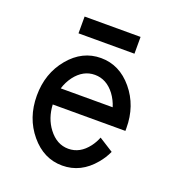

<svg xmlns="http://www.w3.org/2000/svg" viewBox="-114 -687 717 787"><g transform="rotate(20 244.0 -293.5)"><path d="M244.1 9.8Q163.1 9.8 106 -58.8Q48.8 -127.4 48.8 -224.6Q48.8 -321.8 106 -390.4Q163.1 -459 244.1 -459Q325.2 -459 382.3 -390.4Q439.5 -321.8 439.5 -224.6V-212.4H122.6Q125.5 -153.3 157.7 -110.8Q193.4 -63.5 244.1 -63.5Q294.9 -63.5 330.6 -110.8Q344.7 -129.4 353.5 -151.9L416 -112.3Q402.8 -83.5 382.3 -59.1Q325.2 9.8 244.1 9.8ZM357.4 -285.6Q348.6 -314.5 330.6 -338.9Q294.9 -385.7 244.1 -385.7Q193.4 -385.7 157.7 -338.9Q139.6 -314.5 130.9 -285.6ZM366.2 -522.5H122.1V-595.7H366.2Z"/></g></svg>

Font: Catrinity
Style: Regular
Weight: 400
Designer: Alexander Lange
Foundry: High-Logic / Made with FontCreator
Version: Version 2.090;May 20, 2024;FontCreator 15.0.0.2974 64-bit